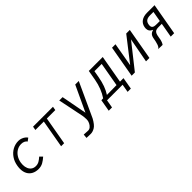

<svg xmlns="http://www.w3.org/2000/svg" viewBox="232 -1746 3137 3137"><g transform="rotate(-45 1800.0 -178.0)"><path d="M79.5 -213Q79.5 -241 85 -276.5Q98 -361.5 141.5 -424.8Q185 -488 248.2 -522Q311.5 -556 383.5 -556Q418.5 -556 449.5 -544.2Q480.5 -532.5 502.8 -515Q525 -497.5 536.5 -479L485 -440.5Q450 -488 380.5 -488Q326 -488 279.8 -461Q233.5 -434 202.5 -385.5Q171.5 -337 161.5 -275Q158 -252.5 158 -228.5Q158 -180.5 173.8 -142.8Q189.5 -105 220.8 -83.2Q252 -61.5 296.5 -61.5Q339 -61.5 373.8 -81.5Q408.5 -101.5 443.5 -134L489 -87.5Q446 -48.5 400 -22.2Q354 4 295 4Q230 4 181.2 -21.5Q132.5 -47 106 -96Q79.5 -145 79.5 -213Z M902 -485H707L718.5 -550H1178.5L1167 -485H972L886.5 0H816.5Z M1232.5 128Q1291 132 1309 132Q1340.5 132 1364.5 111Q1388.5 90 1402.5 62Q1416.5 34 1420 13Q1422.5 -5.5 1422.5 -24Q1422.5 -54.5 1417.5 -89.5Q1411.5 -128.5 1371.5 -318Q1329 -521.5 1323.5 -550H1401L1485 -106L1692.5 -550H1774.5L1502.5 41.5Q1449 140 1398.8 170Q1348.5 200 1304.5 200L1242.5 198.5L1206 197L1212.5 126.5Z M1813 -66 1855.5 -68Q1944 -198 1976.5 -378.5L2006.5 -550H2328.5L2243 -66H2324L2288 140H2213L2237.5 0H1877.5L1853 140H1777ZM2163 -66 2236.5 -482H2068.5L2048.5 -368.5Q2031.5 -272 2004.8 -198.2Q1978 -124.5 1938.5 -63.5Z M2543 -550H2623L2552 -146.5V-140L2871 -550H2954L2857 0H2778L2859 -431.5L2854 -421L2521 0H2446Z M3130.5 -174Q3138 -221.5 3159.5 -245.8Q3181 -270 3224.5 -282.5Q3154 -310.5 3154 -381Q3154 -395.5 3157 -412Q3169 -478.5 3219.8 -514.2Q3270.5 -550 3352.5 -550H3525.5L3428.5 0H3349.5L3394 -251H3311Q3275 -251 3254 -239.2Q3233 -227.5 3221.5 -201.8Q3210 -176 3203.5 -130Q3198.5 -98.5 3194.8 -80.2Q3191 -62 3182.8 -40.8Q3174.5 -19.5 3160 2L3058.5 -1Q3087 -11.5 3103.8 -61.8Q3120.5 -112 3130.5 -174ZM3403.5 -306 3435 -485H3357.5Q3301.5 -485 3272 -464Q3242.5 -443 3234.5 -396Q3232 -384 3232 -370Q3232 -343 3245 -329Q3258 -315 3280.2 -310.5Q3302.5 -306 3337 -306Z"/></g></svg>

Font: JuliaMono Light
Style: Italic
Weight: 300
Italic angle: -9°
Monospace: yes
Designer: cormullion
Foundry: corm
Version: Version 0.054; ttfautohint (v1.8.4)